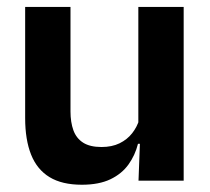

<svg xmlns="http://www.w3.org/2000/svg" viewBox="-20 -510 594 542"><path d="M179 -490.5V-195.5Q179 -165 187.2 -142.2Q195.5 -119.5 214.8 -107.2Q234 -95 266.5 -95Q296 -95 317.5 -105.5Q339 -116 353 -133.8Q367 -151.5 373.5 -173.5L393.5 -104H369.5Q361.5 -72 342.8 -45.8Q324 -19.5 291.8 -4Q259.5 11.5 211 11.5Q155 11.5 119.8 -10Q84.5 -31.5 67.8 -73.5Q51 -115.5 51 -177V-490.5ZM498.5 -490.5V0H371L375.5 -119L370.5 -129.5V-490.5Z"/></svg>

Font: Anek Bangla SemiBold
Style: Regular
Weight: 600
Designer: Sulekha Rajkumar (Bangla), Yesha Goshar (Latin)
Foundry: Ek Type
Version: Version 1.003